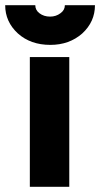

<svg xmlns="http://www.w3.org/2000/svg" viewBox="-52 -720 386 740"><path d="M63 0H215V-500H63ZM-32 -700Q-32 -636 17 -591Q66 -547 142 -547Q215 -547 265 -591Q314 -636 314 -700H198Q198 -681 181 -669Q164 -656 141 -656Q117 -656 100 -669Q84 -681 84 -700Z"/></svg>

Font: Unageo
Style: ExtraBold
Weight: 800
Designer: Richard Sepsi
Foundry: Richard Sepsi
Version: Version 2.000